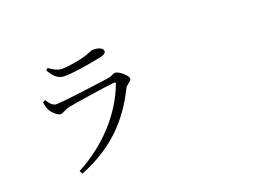

<svg xmlns="http://www.w3.org/2000/svg" viewBox="-107 -971 1714 1260"><g transform="rotate(-20 750.0 -341.0)"><path d="M279.3 29.3 266.6 7.8Q416 -71.3 524.4 -189.5Q630.9 -304.7 685.5 -445.3Q692.4 -462.9 674.8 -460Q616.2 -454.1 502.9 -436.5Q384.8 -418.9 339.8 -409.2Q327.1 -406.2 308.6 -396Q290 -385.7 279.3 -385.7Q263.7 -385.7 239.7 -407.2Q215.8 -428.7 209 -447.3Q199.2 -468.8 196.3 -499L212.9 -507.8Q230.5 -481.4 241.2 -471.7Q256.8 -457 274.4 -457Q331.1 -457 655.3 -502Q668.9 -503.9 684.6 -512.7Q697.3 -519.5 704.1 -519.5Q724.6 -519.5 755.9 -492.7Q787.1 -465.8 787.1 -448.2Q787.1 -439.5 766.6 -424.3Q746.1 -409.2 741.2 -397.5Q668.9 -250 564.5 -149.4Q447.3 -37.1 279.3 29.3ZM389.6 -611.3Q356.4 -611.3 332 -630.9Q311.5 -647.5 287.1 -687.5L300.8 -700.2Q351.6 -662.1 388.7 -662.1Q437.5 -662.1 519.5 -679.7Q530.3 -682.6 536.1 -683.6Q564.5 -690.4 593.8 -703.1Q612.3 -710.9 621.1 -710.9Q651.4 -710.9 670.9 -701.7Q690.4 -692.4 690.4 -675.8Q690.4 -657.2 650.4 -647.5Q644.5 -646.5 632.8 -644.5Q462.9 -611.3 389.6 -611.3Z"/></g></svg>

Font: Bpmf GenRyu Min R
Style: R
Weight: 400
Foundry: But Ko
Version: Version 1.320